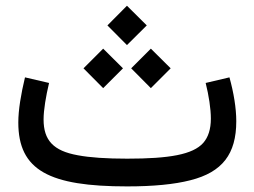

<svg xmlns="http://www.w3.org/2000/svg" viewBox="-20 -666 909 686"><path d="M714.8 -369.6C726.1 -324.7 733.4 -277.3 733.4 -242.2C733.4 -204.6 724.1 -175.8 706.1 -155.3C668.9 -113.8 585 -99.1 434.6 -99.1C360.4 -99.1 301.3 -103 257.8 -111.3C170.4 -127 135.7 -165 135.7 -239.3C135.7 -272.9 144 -322.3 155.3 -369.6L69.3 -389.6C55.2 -331.1 45.4 -273.4 45.4 -228.5C45.4 -57.1 156.2 0 434.6 0C527.8 0 603 -7.3 660.2 -22C774.4 -50.8 824.2 -115.7 824.2 -232.9C824.2 -279.8 814.9 -335.4 799.8 -389.6ZM433.6 -504.9 504.4 -575.2 433.6 -645.5 363.8 -575.2ZM519 -351.1 589.8 -421.9 519 -492.2 448.7 -421.9ZM348.6 -351.1 419.4 -421.9 348.6 -492.2 278.3 -421.9Z"/></svg>

Font: Estedad Medium
Style: Regular
Weight: 500
Designer: Amin Abedi
Version: Version 7.3